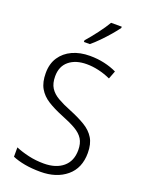

<svg xmlns="http://www.w3.org/2000/svg" viewBox="-174 -1028 842 1119"><g transform="rotate(20 246.5 -468.5)"><path d="M446 -187Q446 -93 384 -41.5Q322 10 223 10Q169 10 125.5 2Q82 -6 49 -20V-78Q84 -63 129.5 -52.5Q175 -42 225 -42Q300 -42 344 -79Q388 -116 388 -184Q388 -225 371.5 -252Q355 -279 319.5 -299.5Q284 -320 228 -342Q176 -363 137 -387.5Q98 -412 77 -448.5Q56 -485 56 -542Q56 -600 83 -640.5Q110 -681 157 -702.5Q204 -724 265 -724Q312 -724 354.5 -714.5Q397 -705 432 -688L413 -638Q375 -655 337.5 -663.5Q300 -672 264 -672Q196 -672 155 -638.5Q114 -605 114 -543Q114 -499 131.5 -471.5Q149 -444 183 -424.5Q217 -405 265 -386Q322 -363 362.5 -338.5Q403 -314 424.5 -278.5Q446 -243 446 -187ZM380 -939Q365 -918 341 -890Q317 -862 290 -834.5Q263 -807 240 -788H203V-798Q232 -831 263 -872Q294 -913 314 -947H380Z"/></g></svg>

Font: Noto Sans Gurmukhi SemiCondensed Light
Style: Regular
Weight: 300
Width: 4
Designer: Jelle Bosma - Monotype Design Team
Foundry: Monotype Imaging Inc.
Version: Version 2.004; ttfautohint (v1.8.4.7-5d5b)